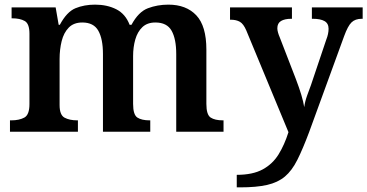

<svg xmlns="http://www.w3.org/2000/svg" viewBox="-20 -568 1584 828"><path d="M23 0V-49H29Q63 -49 85 -61Q107 -73 107 -119V-423Q107 -466 86.5 -477.5Q66 -489 33 -489H30V-536H220L233 -461H238Q268 -517 305.5 -532.5Q343 -548 390 -548Q442 -548 481.5 -528Q521 -508 539 -461H547Q577 -517 618 -532.5Q659 -548 706 -548Q783 -548 826.5 -502Q870 -456 870 -354V-120Q870 -73 888.5 -61Q907 -49 941 -49H944V0H740V-335Q740 -400 720 -435.5Q700 -471 650 -471Q615 -471 594 -451Q573 -431 563.5 -398Q554 -365 554 -326V-120Q554 -73 572.5 -61Q591 -49 625 -49H628V0H424V-335Q424 -400 404 -435.5Q384 -471 335 -471Q298 -471 276.5 -449Q255 -427 246 -391Q237 -355 237 -313V-115Q237 -72 258.5 -60.5Q280 -49 313 -49H316V0Z M1001 186Q1070 186 1113 162.5Q1156 139 1181.5 97.5Q1207 56 1224 2L1042 -437Q1030 -465 1014.5 -474Q999 -483 975 -483H972V-536H1239V-487H1236Q1208 -487 1192 -477.5Q1176 -468 1176 -446Q1176 -438 1179 -427.5Q1182 -417 1186 -408L1256 -227Q1285 -151 1292 -106Q1295 -130 1305 -157.5Q1315 -185 1321 -201L1387 -397Q1397 -422 1397 -444Q1397 -467 1379.5 -477Q1362 -487 1329 -487H1325V-536H1544V-487H1540Q1512 -487 1496 -471.5Q1480 -456 1464 -412L1313 2Q1286 74 1262.5 121Q1239 168 1208.5 193.5Q1178 219 1132 229.5Q1086 240 1015 240H1001Z"/></svg>

Font: Noto Serif Thai SemiBold
Style: Regular
Weight: 600
Designer: Monotype Design Team
Foundry: Monotype Imaging Inc.
Version: Version 2.001; ttfautohint (v1.8.4.7-5d5b)